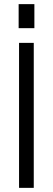

<svg xmlns="http://www.w3.org/2000/svg" viewBox="-20 -907 255 927"><path d="M143 -700V0H72V-700ZM146 -887V-771H70V-887Z"/></svg>

Font: Pathway Extreme Condensed Light
Style: Regular
Weight: 300
Width: 3
Version: Version 1.001;gftools[0.9.26]